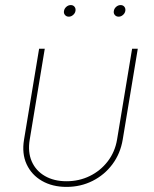

<svg xmlns="http://www.w3.org/2000/svg" viewBox="-20 -732 611 760"><path d="M243.2 7.8Q187.5 7.8 146.2 -15.9Q105 -39.6 85.4 -81.8Q65.9 -124 75.2 -179.7L134.8 -539.1H157.2L97.7 -179.7Q89.4 -130.4 105.7 -93Q122.1 -55.7 158 -35.2Q193.8 -14.6 243.2 -14.6Q293 -14.6 335.2 -35.2Q377.4 -55.7 406.2 -93Q435.1 -130.4 443.4 -179.7L502.9 -539.1H525.4L465.8 -179.7Q456.5 -124 425 -81.8Q393.6 -39.6 346.4 -15.9Q299.3 7.8 243.2 7.8ZM449.7 -666Q439.9 -666 434.3 -672.9Q428.7 -679.7 430.7 -689Q432.1 -698.2 439.9 -705.1Q447.8 -711.9 457.5 -711.9Q466.8 -711.9 472.2 -705.3Q477.5 -698.7 476.1 -689Q474.6 -679.7 466.8 -672.9Q459 -666 449.7 -666ZM252.4 -666Q242.7 -666 237.1 -672.9Q231.4 -679.7 233.4 -689Q234.9 -698.2 242.7 -705.1Q250.5 -711.9 260.3 -711.9Q269.5 -711.9 274.9 -705.3Q280.3 -698.7 278.8 -689Q277.3 -679.7 269.5 -672.9Q261.7 -666 252.4 -666Z"/></svg>

Font: Inter 18pt Thin
Style: Italic
Weight: 250
Italic angle: -9.3988°
Version: Version 4.001;git-66647c0bb